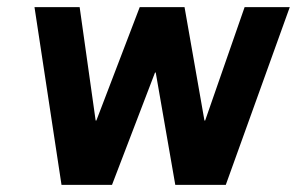

<svg xmlns="http://www.w3.org/2000/svg" viewBox="-20 -520 835 540"><path d="M418 -316H416L295 0H153L77 -500H204L249 -181H251L373 -500H499L555 -181H557L668 -500H795L615 0H473Z"/></svg>

Font: Quantico
Style: Bold Italic
Weight: 700
Italic angle: -12°
Designer: Matt Desmond
Foundry: MADtype
Version: Version 2.002